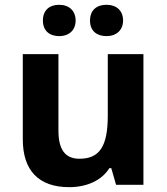

<svg xmlns="http://www.w3.org/2000/svg" viewBox="-20 -772 697 802"><path d="M159.2 -686C159.2 -645 185.5 -621.1 227.1 -621.1C269.5 -621.1 295.9 -647 295.9 -686C295.9 -725.6 270 -752 227.1 -752C185.5 -752 159.2 -728.5 159.2 -686ZM356 -686C356 -641.6 385.7 -621.1 424.8 -621.1C466.3 -621.1 494.1 -646.5 494.1 -686C494.1 -727.1 467.3 -752 424.8 -752C385.7 -752 356 -731.4 356 -686ZM579.1 0V-545.9H430.2V-289.1C430.2 -160.2 395.5 -108.9 312 -108.9C251 -108.9 224.1 -148.4 224.1 -227.1V-545.9H75.2V-189.9C75.2 -61 140.6 9.8 269 9.8C343.8 9.8 405.3 -19 437 -69.8H444.8L464.8 0Z"/></svg>

Font: Open Sans bold
Style: Bold
Weight: 700
Foundry: Ascender Corporation
Version: Version 1.100;PS 001.100;hotconv 1.0.88;makeotf.lib2.5.64775